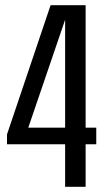

<svg xmlns="http://www.w3.org/2000/svg" viewBox="-20 -720 419 740"><path d="M231 0V-164H7V-202L175 -700H310V-228H351V-164H310V0ZM89 -228H231V-644Z"/></svg>

Font: Pathway Gothic One
Style: Regular
Weight: 400
Version: Version 1.003; ttfautohint (v1.8.4.7-5d5b);gftools[0.9.26]